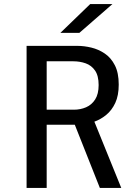

<svg xmlns="http://www.w3.org/2000/svg" viewBox="-20 -926 690 946"><path d="M111 0V-700H361.5Q394.5 -700 430 -691.5Q465.5 -683 496.2 -662.2Q527 -641.5 546 -604.2Q565 -567 565 -509.5Q565 -455.5 548 -419Q531 -382.5 503.5 -360Q476 -337.5 445 -326.5L577.5 0H472L348.5 -311.5H210V0ZM210 -385.5H344Q376.5 -385.5 404.2 -397.5Q432 -409.5 449 -436.2Q466 -463 466 -507Q466 -553 448.2 -578.5Q430.5 -604 402 -614Q373.5 -624 341.5 -624H210ZM371 -764H277.5L424.5 -906H534Z"/></svg>

Font: Trispace
Style: Regular
Weight: 400
Designer: Tyler Finck
Foundry: Etcetera Type Company
Version: Version 1.210; ttfautohint (v1.8.3)